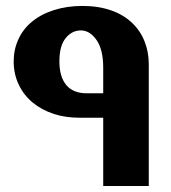

<svg xmlns="http://www.w3.org/2000/svg" viewBox="-20 -621 572 644"><path d="M25.9 -415Q25.9 -454.6 41.5 -488.8Q57.1 -523.4 86.9 -547.9Q117.2 -573.2 160.2 -586.9Q204.1 -601.1 256.8 -601.1Q310.5 -601.1 353.5 -585.9Q394 -571.8 422.9 -544.4Q450.7 -518.1 464.8 -482.4Q479 -446.8 479 -405.8V2.9H326.2V-226.1H248Q199.2 -226.1 160.6 -238.8Q119.6 -252.4 89.8 -276.9Q59.6 -301.8 43 -336.9Q25.9 -372.6 25.9 -415ZM326.2 -394Q326.2 -454.1 304.2 -486.3Q281.7 -519 251 -519Q221.7 -519 200.7 -493.7Q179.2 -467.8 179.2 -415Q179.2 -363.3 202.6 -335.4Q225.6 -308.1 271 -308.1H326.2Z"/></svg>

Font: SimahzazaarabicW05-Bold
Style: Regular
Weight: 700
Designer: Ahmed zaza
Foundry: Ahmed zaza
Version: Version 1.001